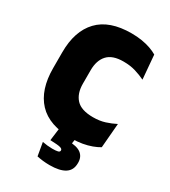

<svg xmlns="http://www.w3.org/2000/svg" viewBox="-206 -755 938 1059"><g transform="rotate(30 263.0 -226.0)"><path d="M315.5 14.5Q172.5 14.5 103.2 -59.5Q34 -133.5 34 -271V-372Q34 -507 103.8 -580.2Q173.5 -653.5 313.5 -653.5Q349.5 -653.5 379.8 -648.5Q410 -643.5 435 -634.8Q460 -626 479.5 -614.5L492.5 -462Q463.5 -476 429.8 -486.2Q396 -496.5 352.5 -496.5Q283 -496.5 251 -461.5Q219 -426.5 219 -364V-278.5Q219 -216.5 251.5 -181.2Q284 -146 359.5 -146Q401.5 -146 435 -156.8Q468.5 -167.5 497.5 -182.5L484.5 -27Q465.5 -15.5 439.8 -6Q414 3.5 383 9Q352 14.5 315.5 14.5ZM339.5 -16 326 71 259.5 37Q271.5 36 283 35.8Q294.5 35.5 306 35.5Q362.5 35.5 388.5 55.2Q414.5 75 414.5 112V115Q414.5 160 381.5 181.2Q348.5 202.5 284 202.5Q261 202.5 240.2 200Q219.5 197.5 203 194L188.5 110Q203.5 113 220 114.8Q236.5 116.5 251 116.5Q276 116.5 287.2 113.5Q298.5 110.5 298.5 101.5V100.5Q298.5 91 283.5 86.8Q268.5 82.5 221.5 81Q221 81 220.5 81Q220 81 219.5 81L232 -16Z"/></g></svg>

Font: Anek Gurmukhi Medium ExtraBold
Style: Regular
Weight: 800
Version: Version 1.003